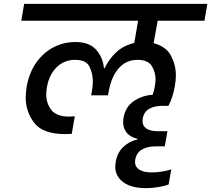

<svg xmlns="http://www.w3.org/2000/svg" viewBox="-20 -760 1101 1001"><path d="M802 -652 781 -535Q847 -517 872 -468.5Q897 -420 897 -367Q897 -340 891 -308Q881 -252 858 -208H823Q785 -208 757.5 -192.5Q730 -177 724 -141Q723 -134 723 -128Q723 -104 743 -90Q763 -76 803 -76H853L839 3H791Q750 3 721 19Q692 35 685 72Q684 79 684 85Q684 110 706.5 124.5Q729 139 771 139Q798 139 827 134Q856 129 873 123L859 202Q838 210 805 215.5Q772 221 742 221Q665 221 623 190Q581 159 581 110Q581 96 584 81Q591 37 622.5 6.5Q654 -24 697 -33V-36Q657 -46 639.5 -69.5Q622 -93 622 -122Q622 -133 624 -146Q634 -203 677 -232.5Q720 -262 776 -266Q783 -285 787 -309Q791 -329 791 -346Q791 -383 771.5 -415.5Q752 -448 697 -448Q637 -448 598.5 -403.5Q560 -359 547 -284L543 -263H455L459 -284Q464 -312 464 -336Q464 -375 447 -411.5Q430 -448 372 -448Q314 -448 275 -409Q236 -370 225 -307Q221 -285 221 -267Q221 -222 247.5 -187Q274 -152 342 -152L370 -154L354 -62Q341 -61 320 -61Q203 -61 158.5 -119.5Q114 -178 114 -251Q114 -278 119 -308Q132 -381 169 -433.5Q206 -486 259 -513.5Q312 -541 374 -541Q444 -541 480 -502Q516 -463 522 -404H525Q548 -452 586 -487.5Q624 -523 680 -536L700 -652H91L106 -740H1061L1046 -652Z"/></svg>

Font: Fz Poppins Med
Style: Italic
Weight: 500
Italic angle: -10°
Designer: Ninad Kale (Devanagari), Jonny Pinhorn (Latin)
Foundry: Indian Type Foundry
Version: Vit hóa bi Vntype.Com & FontZin.Com